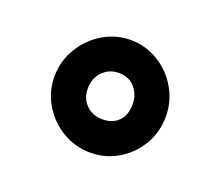

<svg xmlns="http://www.w3.org/2000/svg" viewBox="-61 -819 511 444"><g transform="rotate(20 194.0 -596.5)"><path d="M195 -735Q231 -735 262.5 -716Q294 -697 312.5 -665Q331 -633 331 -596Q331 -558 312.5 -526.5Q294 -495 263 -476.5Q232 -458 195 -458Q158 -458 126.5 -476.5Q95 -495 76 -526.5Q57 -558 57 -596Q57 -633 76 -665Q95 -697 126.5 -716Q158 -735 195 -735ZM195 -540Q220 -540 234.5 -555Q249 -570 249 -596Q249 -621 234 -637.5Q219 -654 195 -654Q171 -654 155 -637.5Q139 -621 139 -596Q139 -571 155 -555.5Q171 -540 195 -540Z"/></g></svg>

Font: Freesentation 7 Bold
Style: Regular
Weight: 700
Designer: glyphs from Roboto by Christian Robertson / Hangul glyphs from Noto Sans CJK(Source Han Sans) by Jang Soo-young and Kang
Foundry: PT&
Version: Version 2.001